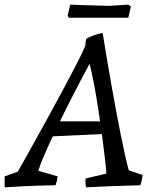

<svg xmlns="http://www.w3.org/2000/svg" viewBox="-43 -791 654 823"><path d="M-23 12Q-23 0 -23 -11.5Q-23 -23 -23 -35L33 -55Q38 -63 57 -97Q76 -131 104 -181.5Q132 -232 164 -290Q196 -348 227 -406Q258 -464 283.5 -513Q309 -562 322 -593L326 -624Q333 -629 347.5 -635Q362 -641 376.5 -645Q391 -649 397 -649L398 -644Q407 -588 416.5 -531Q426 -474 436 -419Q446 -364 455.5 -312Q465 -260 474.5 -213.5Q484 -167 492.5 -128.5Q501 -90 509 -61L568 -41Q567 -28 564 -16Q561 -4 558 3Q482 5 421 7.5Q360 10 326 12Q324 2 323.5 -7Q323 -16 324 -26L413 -47Q411 -75 406 -118.5Q401 -162 394 -214.5Q387 -267 378.5 -322Q370 -377 360.5 -427.5Q351 -478 341 -518L340 -516Q326 -490 307.5 -455Q289 -420 268 -379Q247 -338 225.5 -294.5Q204 -251 184 -208.5Q164 -166 147.5 -128Q131 -90 121 -59L204 -35Q203 -25 200.5 -15Q198 -5 195 3Q126 4 66 7Q6 10 -23 12ZM170 -206 204 -271H411V-217ZM252 -715 247 -724 258 -771Q282 -770 317 -769Q352 -768 383 -767Q414 -766 425 -766L507 -771L518 -763L507 -715Z"/></svg>

Font: Labrada
Style: Italic
Weight: 400
Italic angle: -7°
Designer: Mercedes Jáuregui
Foundry: Omnibus-Type Team
Version: Version 1.000